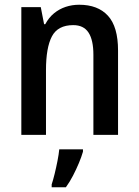

<svg xmlns="http://www.w3.org/2000/svg" viewBox="-20 -569 586 810"><path d="M314 -549Q393 -549 435.5 -502.5Q478 -456 478 -356V0H374V-338Q374 -400 353.5 -431.5Q333 -463 289 -463Q224 -463 199 -415.5Q174 -368 174 -273V0H70V-539H152L166 -467H171Q186 -495 208 -513Q230 -531 257 -540Q284 -549 314 -549ZM330 71Q324 92 313 118.5Q302 145 288 172Q274 199 258 221H198V209Q204 191 210.5 164.5Q217 138 222.5 110Q228 82 230 61H330Z"/></svg>

Font: Noto Sans Display SemiCondensed Medium
Style: Regular
Weight: 500
Width: 4
Designer: Monotype Design Team
Foundry: Monotype Imaging Inc.
Version: Version 2.003